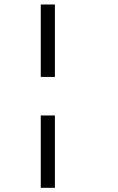

<svg xmlns="http://www.w3.org/2000/svg" viewBox="-20 -748 540 876"><path d="M166 -727.5H230.5V-397H166ZM166 108.9V-221.2H230.5V108.9Z"/></svg>

Font: Caudex
Style: Regular
Weight: 400
Version: Version 1.04